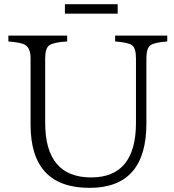

<svg xmlns="http://www.w3.org/2000/svg" viewBox="-20 -884 832 917"><path d="M20 -713.9H300.8V-686Q238.3 -682.6 215.8 -668Q195.8 -653.8 195.8 -606V-297.9Q195.8 -36.6 415.5 -36.6Q629.4 -36.6 629.4 -297.9V-606Q629.4 -654.8 609.4 -668.9Q591.3 -681.2 529.8 -686V-713.9H778.8V-686Q717.8 -681.2 700.2 -668.9Q679.2 -655.3 679.2 -606V-293.9Q679.2 13.2 407.7 13.2Q126 13.2 126 -288.1V-606Q126 -652.8 101.1 -668.9Q83 -681.2 20 -686ZM290 -863.8H542V-818.8H290Z"/></svg>

Font: I.Ming
Style: Regular
Weight: 400
Designer: Ichiten Fonts Project
Version: Version 5.10 Mar 24, 2018